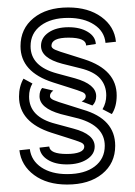

<svg xmlns="http://www.w3.org/2000/svg" viewBox="-20 -456 362 515"><path d="M228 -173 199 -184Q210 -189 210 -198Q210 -205 201 -209Q192 -213 163 -222L122 -235Q35 -263 35 -332Q35 -379 70 -407.5Q105 -436 163 -436Q217 -436 252 -410.5Q287 -385 291 -344L263 -341Q260 -372 232.5 -390Q205 -408 163 -408Q117 -408 89.5 -387.5Q62 -367 62 -332Q62 -278 133 -259L181 -246Q238 -230 238 -198Q238 -183 228 -173ZM280 -150 255 -163Q265 -180 265 -200Q265 -227 248.5 -245.5Q232 -264 195 -273L147 -285Q90 -300 90 -333Q90 -355 110.5 -369Q131 -383 164 -383Q195 -383 215.5 -370.5Q236 -358 237 -338L211 -334Q211 -355 164 -355Q118 -355 118 -333Q118 -327 128 -322.5Q138 -318 165 -310L206 -297Q293 -269 293 -200Q293 -170 280 -150ZM159 -15Q128 -15 108 -27.5Q88 -40 86 -60L112 -63Q114 -43 159 -43Q181 -43 193.5 -48Q206 -53 206 -63Q206 -70 197 -74Q188 -78 159 -87L118 -100Q31 -128 31 -197Q31 -224 43 -245L67 -232Q58 -217 58 -197Q58 -142 129 -124L177 -111Q234 -96 234 -63Q234 -42 213 -28.5Q192 -15 159 -15ZM160 39Q106 39 71.5 13.5Q37 -12 32 -53L60 -56Q64 -25 91 -7Q118 11 160 11Q207 11 234 -9.5Q261 -30 261 -65Q261 -118 191 -138L143 -150Q86 -166 86 -198Q86 -212 93 -220L123 -213Q119 -210 116.5 -206.5Q114 -203 114 -198Q114 -192 124 -187.5Q134 -183 161 -175L202 -162Q289 -137 289 -65Q289 -18 254 10.5Q219 39 160 39Z"/></svg>

Font: Zen Tokyo Zoo
Style: Regular
Weight: 400
Designer: Yoshimichi Ohira
Foundry: A-1 Corp ZenFonts
Version: Version 1.002; ttfautohint (v1.8.3)